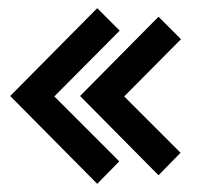

<svg xmlns="http://www.w3.org/2000/svg" viewBox="-20 -573 502 470"><path d="M218 -123 5 -338 218 -553 273 -498 113 -337 272 -178ZM368 -144 176 -338 368 -532 423 -477 284 -337 422 -199Z"/></svg>

Font: Kreon Light
Style: Regular
Weight: 400
Version: Version 2.002